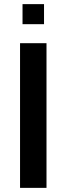

<svg xmlns="http://www.w3.org/2000/svg" viewBox="-20 -909 322 929"><path d="M193 -792H89V-889H193ZM205 0H77V-700H205Z"/></svg>

Font: Cabin
Style: Bold
Weight: 700
Designer: Pablo Impallari
Foundry: Pablo Impallari. http://www.impallari.com Igino Marini. http://www.ikern.com
Version: Version 3.001;hotconv 1.0.109;makeotfexe 2.5.65596